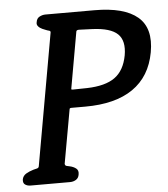

<svg xmlns="http://www.w3.org/2000/svg" viewBox="-50 -709 659 754"><g transform="rotate(-5 280.0 -332.0)"><path d="M281 -290H227Q219 -290 219 -285L181 -73Q181 -71 183 -67.5Q185 -64 199 -62Q214 -59 224.5 -51Q235 -43 232 -27Q230 -13 219.5 -6.5Q209 0 196 0H40Q28 0 19 -6Q10 -12 12 -27Q15 -41 27.5 -48.5Q40 -56 57 -61Q64 -63 71 -64.5Q78 -66 79 -73L171 -592Q172 -598 165.5 -599.5Q159 -601 152 -604Q138 -609 131 -614Q126 -617 122 -623Q118 -629 120 -637Q122 -652 133.5 -658Q145 -664 157 -664H350Q467 -664 520 -619Q573 -574 556 -480Q539 -386 469.5 -338Q400 -290 281 -290ZM335 -591 283 -593Q273 -593 272 -587L233 -367Q232 -363 233 -362Q234 -361 239 -361L295 -362Q367 -364 404.5 -391Q442 -418 453 -477Q463 -534 435 -561Q407 -588 335 -591Z"/></g></svg>

Font: Jura
Style: Bold Italic
Weight: 700
Designer: Ed Merritt
Foundry: Ten by Twenty
Version: Version 1.007